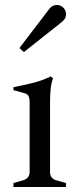

<svg xmlns="http://www.w3.org/2000/svg" viewBox="-20 -751 307 771"><path d="M34 0V-16L73 -27Q99 -35 99 -61V-339Q99 -359 93.5 -367Q88 -375 74 -378L34 -389V-401Q76 -409 112 -418Q148 -427 184 -444L193 -437Q186 -418 183.5 -395Q181 -372 181 -339V-59Q181 -46 188 -38Q195 -30 206 -27L245 -16V0ZM76 -542 58 -558 177 -714Q189 -731 208 -731Q224 -731 234.5 -720Q245 -709 245 -695Q245 -682 239 -674Q233 -666 225 -660Z"/></svg>

Font: Ibarra Real Nova Medium
Style: Regular
Weight: 500
Designer: Jose Maria Ribagorda & Octavio Pardo
Foundry: Jose Maria Ribagorda
Version: Version 2.000